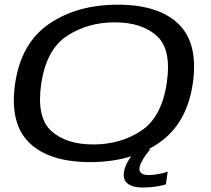

<svg xmlns="http://www.w3.org/2000/svg" viewBox="-20 -702 920 838"><path d="M373.5 5.5Q551.5 5.5 673.5 -78.2Q795.5 -162 821.5 -337.5Q846.5 -512.5 759.5 -597Q672.5 -681.5 494.5 -681.5Q316.5 -681.5 194.2 -597.8Q72 -514 46 -337.5Q21 -163 108 -78.8Q195 5.5 373.5 5.5ZM387 -71.5Q268.5 -71.5 203.5 -130.8Q138.5 -190 160 -337.5Q182.5 -486 272.5 -545.2Q362.5 -604.5 481 -604.5Q599 -604.5 664.5 -545.2Q730 -486 707.5 -337.5Q685 -189.5 595 -130.5Q505 -71.5 387 -71.5ZM601.5 116.5Q623.5 116.5 644.2 114.2Q665 112 681.5 108.5Q698 105 704 102.5L712 47Q704.5 50 690.5 53.5Q676.5 57 660 59.5Q643.5 62 628.5 62Q607.5 62 598 54.5Q588.5 47 588.5 35.5Q588.5 23 597.2 6Q606 -11 617.2 -26.8Q628.5 -42.5 636.5 -50.5H580Q567 -39.5 552.8 -20.2Q538.5 -1 529.2 20.8Q520 42.5 520 62Q520 82 531 93.8Q542 105.5 560.8 111Q579.5 116.5 601.5 116.5Z"/></svg>

Font: Anybody Expanded
Style: Italic
Weight: 400
Width: 7
Italic angle: -10°
Version: Version 1.113;gftools[0.9.25]